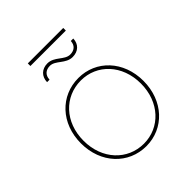

<svg xmlns="http://www.w3.org/2000/svg" viewBox="-211 -904 1042 1042"><g transform="rotate(-45 310.0 -383.5)"><path d="M311 3C446 3 550 -106 550 -259C550 -412 446 -520 311 -520C174 -520 70 -412 70 -259C70 -106 174 3 311 3ZM311 -16C186 -16 90 -116 90 -259C90 -402 186 -501 311 -501C434 -501 530 -402 530 -259C530 -116 434 -16 311 -16ZM370 -622C413 -622 442 -649 443 -691H424C423 -659 402 -641 370 -641C327 -641 301 -695 248 -695C205 -695 176 -667 175 -624H194C195 -657 216 -676 248 -676C291 -676 317 -622 370 -622ZM173 -750H445V-770H173Z"/></g></svg>

Font: Chess Sans Thin
Style: Regular
Weight: 100
Designer: Wolf Bōese
Foundry: Wolf Bōese
Version: Version 7.223;Glyphs 3.3 (3306)